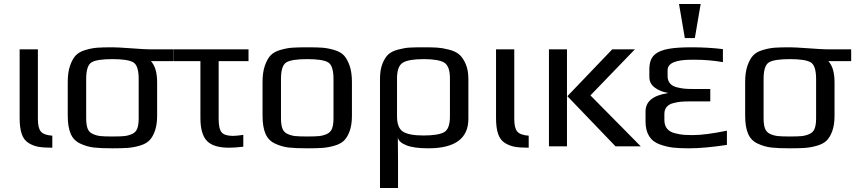

<svg xmlns="http://www.w3.org/2000/svg" viewBox="-20 -730 4267 958"><path d="M169 -484V-136Q169 -91 184 -73.5Q199 -56 241 -53V7Q198 7 172 2.5Q146 -2 122.5 -16.5Q99 -31 88.5 -61.5Q78 -92 78 -141V-484Z M764 -319V-153Q764 -108 753 -77Q742 -46 725 -29Q708 -12 676.5 -3Q645 6 616.5 8Q588 10 541 10Q481 10 447.5 6Q414 2 380.5 -13.5Q347 -29 332.5 -63Q318 -97 318 -153V-321Q318 -369 329.5 -402Q341 -435 357.5 -453Q374 -471 406 -480.5Q438 -490 465.5 -492Q493 -494 541 -494Q566 -494 635 -489Q704 -484 720 -484H847V-425H733Q764 -392 764 -319ZM672 -140V-336Q672 -403 645 -419Q618 -435 541 -435Q464 -435 437 -419Q410 -403 410 -336V-140Q410 -108 417 -89Q424 -70 443 -61.5Q462 -53 482 -51Q502 -49 541 -49Q580 -49 600 -51Q620 -53 639 -61.5Q658 -70 665 -89Q672 -108 672 -140Z M1194 2Q1152 7 1122 7Q1045 7 1012.5 -27Q980 -61 980 -141V-425H848V-484H1220V-425H1071V-136Q1071 -86 1086.5 -69Q1102 -52 1142 -52Q1159 -52 1194 -57Z M1736 -321V-153Q1736 -108 1725 -77Q1714 -46 1697 -29Q1680 -12 1648.5 -3Q1617 6 1588.5 8Q1560 10 1513 10Q1453 10 1419.5 6Q1386 2 1352.5 -13.5Q1319 -29 1304.5 -63Q1290 -97 1290 -153V-321Q1290 -369 1301.5 -402Q1313 -435 1329.5 -453Q1346 -471 1378 -480.5Q1410 -490 1437.5 -492Q1465 -494 1513 -494Q1561 -494 1588.5 -492Q1616 -490 1648 -480.5Q1680 -471 1696.5 -453Q1713 -435 1724.5 -402Q1736 -369 1736 -321ZM1644 -140V-336Q1644 -403 1617 -419Q1590 -435 1513 -435Q1436 -435 1409 -419Q1382 -403 1382 -336V-140Q1382 -108 1389 -89Q1396 -70 1415 -61.5Q1434 -53 1454 -51Q1474 -49 1513 -49Q1552 -49 1572 -51Q1592 -53 1611 -61.5Q1630 -70 1637 -89Q1644 -108 1644 -140Z M2317 -336V-137Q2317 10 2117 10Q2044 10 2006.5 -5.5Q1969 -21 1965 -44Q1965 -25 1965.5 13.5Q1966 52 1966 71V208H1876V-336Q1876 -381 1888 -411.5Q1900 -442 1917 -458Q1934 -474 1966 -482.5Q1998 -491 2023 -492.5Q2048 -494 2092 -494Q2135 -494 2160.5 -492.5Q2186 -491 2219.5 -482.5Q2253 -474 2271.5 -458Q2290 -442 2303.5 -411Q2317 -380 2317 -336ZM2225 -149V-339Q2225 -400 2196.5 -417.5Q2168 -435 2094 -435Q2020 -435 1990.5 -417.5Q1961 -400 1961 -339V-149Q1961 -92 1991 -73Q2021 -54 2093 -54Q2167 -54 2196 -70.5Q2225 -87 2225 -149Z M2546 -484V-136Q2546 -91 2561 -73.5Q2576 -56 2618 -53V7Q2575 7 2549 2.5Q2523 -2 2499.5 -16.5Q2476 -31 2465.5 -61.5Q2455 -92 2455 -141V-484Z M3177 0H3051L2811 -250L3035 -484H3148L2926 -254ZM2809 0H2719V-484H2809Z M3201 -124V-174Q3201 -248 3311 -265V-267Q3274 -273 3247 -293Q3220 -313 3220 -346V-385Q3220 -433 3245 -456Q3270 -479 3320 -487Q3360 -494 3432 -494Q3512 -494 3587 -485V-420Q3518 -432 3447 -432H3431Q3311 -432 3311 -380V-350Q3311 -328 3323 -314Q3335 -300 3357 -294.5Q3379 -289 3395.5 -287.5Q3412 -286 3436 -286H3524V-224H3419Q3395 -224 3378 -222.5Q3361 -221 3339.5 -215.5Q3318 -210 3306.5 -196.5Q3295 -183 3295 -162V-131Q3295 -105 3308 -88.5Q3321 -72 3346.5 -65.5Q3372 -59 3390 -57.5Q3408 -56 3438 -56Q3500 -56 3607 -78V-7Q3495 10 3418 10Q3370 10 3338.5 6.5Q3307 3 3272 -9.5Q3237 -22 3219 -50.5Q3201 -79 3201 -124ZM3447 -540H3397L3368 -710H3476Z M4144 -319V-153Q4144 -108 4133 -77Q4122 -46 4105 -29Q4088 -12 4056.5 -3Q4025 6 3996.5 8Q3968 10 3921 10Q3861 10 3827.5 6Q3794 2 3760.5 -13.5Q3727 -29 3712.5 -63Q3698 -97 3698 -153V-321Q3698 -369 3709.5 -402Q3721 -435 3737.5 -453Q3754 -471 3786 -480.5Q3818 -490 3845.5 -492Q3873 -494 3921 -494Q3946 -494 4015 -489Q4084 -484 4100 -484H4227V-425H4113Q4144 -392 4144 -319ZM4052 -140V-336Q4052 -403 4025 -419Q3998 -435 3921 -435Q3844 -435 3817 -419Q3790 -403 3790 -336V-140Q3790 -108 3797 -89Q3804 -70 3823 -61.5Q3842 -53 3862 -51Q3882 -49 3921 -49Q3960 -49 3980 -51Q4000 -53 4019 -61.5Q4038 -70 4045 -89Q4052 -108 4052 -140Z"/></svg>

Font: Play
Style: Regular
Weight: 400
Designer: Jonas Hecksher
Foundry: Jonas Hecksher, Playtypeª, e-types AS
Version: Version 1.002